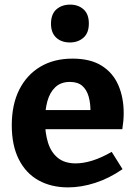

<svg xmlns="http://www.w3.org/2000/svg" viewBox="-20 -800 590 832"><path d="M275 12Q202 12 147 -18.5Q92 -49 61.5 -109.5Q31 -170 31 -257Q31 -347 63.5 -411.5Q96 -476 155 -511Q214 -546 294 -546Q372 -546 421 -515Q470 -484 493 -430.5Q516 -377 516 -310Q516 -293 514.5 -276Q513 -259 510 -240H144V-323H390L372 -310Q373 -350 364.5 -380.5Q356 -411 336.5 -428Q317 -445 283 -445Q244 -445 220 -422.5Q196 -400 185.5 -362Q175 -324 175 -277Q175 -224 188 -182Q201 -140 230.5 -116Q260 -92 308 -92Q342 -92 381.5 -104.5Q421 -117 464 -142L511 -67Q453 -27 392.5 -7.5Q332 12 275 12ZM283 -616Q246 -616 223.5 -637Q201 -658 201 -697Q201 -739 224.5 -759.5Q248 -780 284 -780Q319 -780 342 -759.5Q365 -739 365 -698Q365 -657 341.5 -636.5Q318 -616 283 -616Z"/></svg>

Font: Bitter Thin
Style: Bold
Weight: 700
Version: Version 3.021